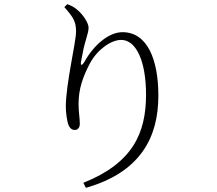

<svg xmlns="http://www.w3.org/2000/svg" viewBox="-20 -827 1040 919"><path d="M288 -793C330 -745 344 -725 344 -676C344 -624 295 -426 295 -315C295 -293 300 -246 309 -226C318 -208 328 -205 339 -205C352 -205 362 -216 362 -234C362 -263 356 -291 356 -329C356 -402 377 -460 410 -523C445 -589 511 -636 560 -636C632 -636 679 -534 679 -374C679 -192 617 -47 379 48L391 72C651 -2 738 -168 738 -369C738 -539 687 -673 566 -673C501 -673 429 -612 384 -531C372 -511 364 -512 368 -533C376 -577 382 -607 392 -639C398 -663 404 -676 404 -695C404 -715 379 -758 345 -784C332 -794 322 -800 302 -807Z"/></svg>

Font: Noto Serif CJK KR Light
Style: Regular
Weight: 300
Designer: Ryoko NISHIZUKA 西塚涼子 (kana & ideographs); Frank Grießhammer (Latin, Greek & Cyrillic); Wenlong ZHANG 张文龙 (bopomofo); San
Foundry: Adobe
Version: Version 2.001;hotconv 1.1.0;makeotfexe 2.6.0